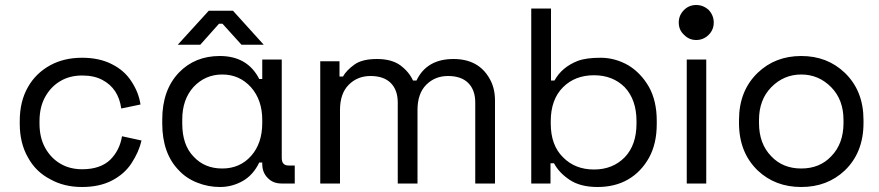

<svg xmlns="http://www.w3.org/2000/svg" viewBox="-20 -734 3515 768"><path d="M506 -81Q478 -38 428 -12Q378 14 308 14Q236 14 181 -17Q123 -47 92 -104Q59 -161 59 -239V-250Q59 -329 92 -386Q123 -441 181 -473Q236 -503 308 -503Q378 -503 428 -477Q478 -452 506 -408Q535 -364 542 -316L465 -300Q454 -380 390 -414Q357 -432 309 -432Q259 -432 222 -410Q184 -388 161 -347Q138 -306 138 -249V-240Q138 -183 161 -142Q184 -101 222 -79Q259 -57 309 -57Q381 -57 421 -95Q459 -133 468 -189L546 -172Q536 -127 506 -81Z M859 -510Q970 -510 1017 -418H1029V-496H1107V-102Q1107 -72 1134 -72H1159V0H1106Q1072 0 1051 -22Q1029 -44 1029 -78V-84H1017Q993 -34 951 -10Q908 14 860 14Q813 14 770 -3Q726 -20 696 -52Q629 -120 629 -240V-256Q629 -374 696 -444Q760 -510 859 -510ZM1029 -242V-254Q1029 -334 984 -385Q938 -436 869 -436Q801 -436 754 -386Q709 -336 709 -256V-240Q709 -154 754 -108Q798 -60 869 -60Q940 -60 985 -111Q1029 -161 1029 -242ZM781 -555H691L815 -691H912L1035 -555H946L870 -639H856Z M1632 -412H1646Q1687 -498 1794 -498Q1894 -498 1938 -420Q1960 -383 1960 -331V0H1881V-324Q1881 -374 1853 -402Q1825 -430 1772 -430Q1720 -430 1685 -395Q1650 -360 1650 -294V0H1571V-324Q1571 -374 1543 -402Q1515 -430 1462 -430Q1410 -430 1375 -395Q1340 -360 1340 -294V0H1261V-489H1338V-428H1352Q1365 -452 1398 -476Q1429 -498 1488 -498Q1546 -498 1581 -473Q1616 -447 1632 -412Z M2576 -103Q2544 -46 2492 -16Q2440 14 2370 14Q2301 14 2258 -15Q2216 -43 2196 -81H2182V0H2105V-700H2184V-412H2198Q2227 -465 2290 -490Q2323 -503 2383 -503Q2440 -503 2493 -473Q2544 -442 2576 -386Q2607 -330 2607 -251V-238Q2607 -159 2576 -103ZM2183 -240Q2183 -153 2232 -105Q2280 -56 2356 -56Q2431 -56 2479 -105Q2526 -154 2526 -240V-249Q2526 -335 2479 -385Q2431 -433 2356 -433Q2280 -433 2232 -385Q2183 -336 2183 -249Z M2695 -644Q2695 -673 2716 -694Q2736 -714 2765 -714Q2793 -714 2815 -694Q2835 -672 2835 -644Q2835 -615 2815 -595Q2794 -574 2765 -574Q2736 -574 2716 -595Q2695 -614 2695 -644ZM2727 0V-72V-424V-496H2805V-72V0Z M3434 -254V-242Q3434 -124 3359 -52Q3289 14 3185 14Q3081 14 3011 -52Q2936 -124 2936 -242V-254Q2936 -371 3011 -443Q3081 -510 3185 -510Q3289 -510 3359 -443Q3434 -371 3434 -254ZM3305 -109Q3354 -159 3354 -242V-254Q3354 -335 3305 -385Q3255 -436 3185 -436Q3115 -436 3065 -385Q3016 -335 3016 -254V-242Q3016 -159 3065 -109Q3111 -60 3185 -60Q3259 -60 3305 -109Z"/></svg>

Font: Rilu
Style: Regular
Weight: 500
Designer: Alí Sinisterra
Foundry: Alí Sinisterra
Version: 0.1